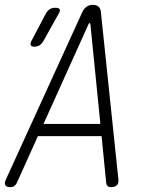

<svg xmlns="http://www.w3.org/2000/svg" viewBox="-32 -760 652 790"><path d="M405 -7 386 -200H124L37 -7Q33 1 27 5.5Q21 10 10 10Q-5 10 -10 2Q-15 -6 -7 -23L307 -711Q314 -725 324.5 -732.5Q335 -740 350 -740Q365 -740 373.5 -732.5Q382 -725 383 -711L455 -23Q457 -6 449 2Q441 10 426 10Q415 10 410.5 5.5Q406 1 405 -7ZM381 -250 340 -660Q339 -665 336.5 -665Q334 -665 332 -660L147 -250ZM146 -590Q139 -579 130.5 -573.5Q122 -568 109 -568Q97 -568 94.5 -574Q92 -580 97 -591L156 -703Q163 -716 172.5 -722Q182 -728 196 -728Q210 -728 213.5 -722Q217 -716 209 -703Z"/></svg>

Font: Maple Mono NL Thin
Style: Italic
Weight: 250
Italic angle: -10°
Monospace: yes
Designer: subframe7536
Version: Version 7.000